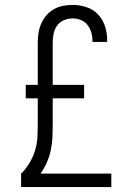

<svg xmlns="http://www.w3.org/2000/svg" viewBox="-20 -763 540 783"><path d="M66 0V-55Q86 -74 100.5 -98.5Q115 -123 123 -149.5Q131 -176 132.5 -203.5Q134 -231 134 -259V-362H85V-417H134V-589Q134 -609 137 -628.5Q140 -648 148 -666.5Q156 -685 169 -700Q182 -715 199 -725Q216 -735 236 -739Q256 -743 276 -743Q304 -743 332 -734Q360 -725 379.5 -704.5Q399 -684 408 -656.5Q417 -629 417 -601Q417 -598 417 -596Q417 -594 417 -592H357Q357 -594 357 -595Q357 -596 357 -598Q357 -615 352 -631.5Q347 -648 336.5 -661.5Q326 -675 309.5 -681.5Q293 -688 276 -688Q258 -688 240.5 -680.5Q223 -673 212.5 -658Q202 -643 198.5 -625Q195 -607 195 -589V-417H323V-362H195V-259Q195 -232 194 -205.5Q193 -179 187.5 -152.5Q182 -126 171.5 -101.5Q161 -77 145 -55H434V0Z"/></svg>

Font: iosevka_custom_sans_ss08 Light
Style: Regular
Weight: 300
Designer: Belleve Invis
Foundry: Belleve Invis
Version: Version 10.3.0; ttfautohint (v1.8.3)